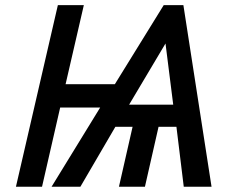

<svg xmlns="http://www.w3.org/2000/svg" viewBox="-20 -709 898 729"><path d="M40.5 0 199.7 -689.5H298.3L229 -389.2H416L601.6 -689.5H676.3L783.2 0H677.7L649.9 -227.5H582L530.3 0H431.6L483.4 -227.5H418L285.2 0H175.8L360.4 -300.8H208.5L139.6 0ZM470.2 -311.5H637.7L608.4 -543.9Z"/></svg>

Font: Acari Sans Medium
Style: Italic
Weight: 500
Italic angle: -13°
Designer: Alfredo Marco Pradil and Stefan Peev
Foundry: Hanken Design Co.
Version: Version 1.045